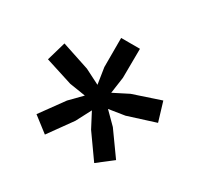

<svg xmlns="http://www.w3.org/2000/svg" viewBox="-106 -837 756 725"><g transform="rotate(30 272.0 -474.0)"><path d="M56 -579 177 -539 242 -506 231 -577V-704H313L312 -577L302 -506L367 -539L487 -579L512 -496L392 -458L322 -447L372 -397L445 -295L379 -244L306 -347L272 -412L238 -347L164 -244L98 -295L172 -397L221 -447L151 -458L32 -496Z"/></g></svg>

Font: Prodigy Sans Medium
Style: Regular
Weight: 500
Designer: Wei Huang
Foundry: Wei Huang
Version: Version 1.003; ttfautohint (v1.8.3)